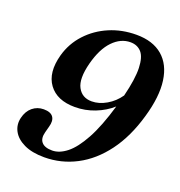

<svg xmlns="http://www.w3.org/2000/svg" viewBox="-131 -826 894 952"><g transform="rotate(20 316.0 -350.0)"><path d="M205 13.5Q140.5 13.5 98.2 -6.8Q56 -27 38.5 -59.8Q21 -92.5 30 -130Q39 -168 64.2 -188.8Q89.5 -209.5 123 -209.5Q159.5 -209.5 173 -190.5Q186.5 -171.5 176.5 -137L168 -105Q158.5 -70 174.8 -50.8Q191 -31.5 231 -31.5Q268.5 -31.5 307.5 -62.2Q346.5 -93 384.2 -162Q422 -231 455.5 -345.5Q418 -312 367.5 -292.2Q317 -272.5 263 -272.5Q168 -272.5 125 -331.2Q82 -390 109 -489Q128 -557 174.8 -607.5Q221.5 -658 287 -686Q352.5 -714 429 -714Q515.5 -714 566.8 -670.2Q618 -626.5 629.2 -545.2Q640.5 -464 607.5 -350.5Q573.5 -231.5 513 -150.2Q452.5 -69 373.5 -27.8Q294.5 13.5 205 13.5ZM257.5 -499.5Q235 -412.5 257.8 -370Q280.5 -327.5 331.5 -327.5Q370 -327.5 408.8 -350Q447.5 -372.5 473.5 -410Q497.5 -506.5 495.5 -563.2Q493.5 -620 471.8 -644.5Q450 -669 413.5 -669Q362.5 -669 321 -626.2Q279.5 -583.5 257.5 -499.5Z"/></g></svg>

Font: Fraunces 9pt SemiBold
Style: Italic
Weight: 600
Italic angle: -16°
Version: Version 1.000;[b76b70a41]